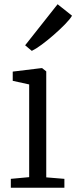

<svg xmlns="http://www.w3.org/2000/svg" viewBox="-20 -885 360 905"><path d="M31 0V-42L117.5 -50V-487L40 -504V-547.5L175.5 -564H178.5L198 -548.5V-49L283.5 -42V0ZM129.5 -645.5 98.5 -671.5 251.5 -865 319.5 -811Q310 -794.5 286.2 -770.2Q262.5 -746 233 -720.2Q203.5 -694.5 176 -674.2Q148.5 -654 130.5 -645.5Z"/></svg>

Font: Merriweather 24pt Light
Style: Regular
Weight: 300
Designer: Eben Sorkin
Foundry: Eben Sorkin
Version: Version 2.100